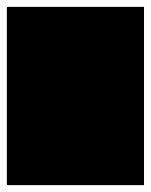

<svg xmlns="http://www.w3.org/2000/svg" viewBox="-20 -540 440 560"><path d="M0 0H400V-520H0ZM0 0Q0 0 0 0Q0 0 0 0Q0 0 0 0Q0 0 0 0Q0 0 0 0Q0 0 0 0H400Q400 0 400 0Q400 0 400 0Q400 0 400 0Q400 0 400 0Q400 0 400 0Q400 0 400 0ZM0 -520Q0 -520 0 -520Q0 -520 0 -520Q0 -520 0 -520Q0 -520 0 -520Q0 -520 0 -520Q0 -520 0 -520H400Q400 -520 400 -520Q400 -520 400 -520Q400 -520 400 -520Q400 -520 400 -520Q400 -520 400 -520Q400 -520 400 -520Z"/></svg>

Font: Wavefont
Style: Regular
Weight: 400
Monospace: yes
Version: Version 3.003